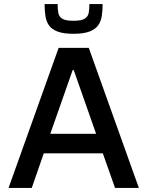

<svg xmlns="http://www.w3.org/2000/svg" viewBox="-20 -923 724 943"><path d="M22 0 268 -688H416L662 0H545L485 -170H195L136 0ZM227 -266H452L342 -579H337ZM341 -757Q292 -757 263 -768Q234 -779 220.5 -798.5Q207 -818 203 -845Q199 -872 199 -903H263Q263 -877 266.5 -859Q270 -841 286 -831Q302 -821 340 -821Q379 -821 395.5 -831Q412 -841 415.5 -859Q419 -877 419 -903H484Q484 -872 480 -845Q476 -818 462 -798.5Q448 -779 419 -768Q390 -757 341 -757Z"/></svg>

Font: Saira Thin Medium
Style: Regular
Weight: 500
Version: Version 1.101